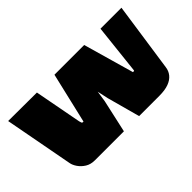

<svg xmlns="http://www.w3.org/2000/svg" viewBox="-65 -726 991 991"><g transform="rotate(-45 431.0 -230.0)"><path d="M192 0Q162 0 140.5 -13.5Q119 -27 106 -46Q93 -65 90 -82L19 -460L228 -459L277 -200Q279 -191 281 -187Q283 -183 287 -183H292L357 -460H574L653 -183H660Q663 -183 663 -186.5Q663 -190 664 -195L693 -460H846L791 -82Q788 -57 773 -38.5Q758 -20 731 -10Q704 0 662 0H515L466 -180L453 -240L444 -180L404 0Z"/></g></svg>

Font: Genos Thin Black
Style: Regular
Weight: 900
Version: Version 1.010